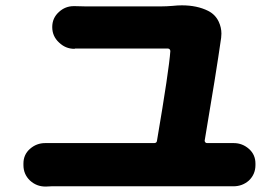

<svg xmlns="http://www.w3.org/2000/svg" viewBox="-20 -725 1040 716"><path d="M743.2 -200.2Q743.2 -197.3 745.6 -194.3Q748 -191.4 752 -191.4H834Q840.8 -191.4 848.6 -191.4Q850.6 -191.4 851.6 -191.4Q883.8 -191.4 908.2 -169.9Q932.6 -148.4 932.6 -115.2V-109.4Q932.6 -75.2 908.2 -51.8Q883.8 -30.3 850.6 -30.3Q849.6 -30.3 848.6 -30.3Q840.8 -30.3 834 -30.3H171.9Q162.1 -30.3 151.4 -29.3Q150.4 -29.3 149.4 -29.3Q116.2 -29.3 91.8 -51.8Q67.4 -75.2 67.4 -109.4V-115.2Q67.4 -148.4 91.8 -169.9Q116.2 -191.4 148.4 -191.4Q149.4 -191.4 151.4 -191.4Q162.1 -191.4 171.9 -191.4H554.7Q564.5 -191.4 565.4 -200.2Q610.4 -464.8 615.2 -534.2Q615.2 -538.1 612.8 -541Q610.4 -543.9 606.4 -543.9H297.9Q279.3 -543.9 259.8 -543.9Q258.8 -543 256.8 -543Q224.6 -543 200.2 -566.4Q174.8 -589.8 174.8 -624Q174.8 -658.2 200.2 -680.7Q223.6 -702.1 254.9 -702.1Q257.8 -702.1 259.8 -702.1Q281.2 -701.2 296.9 -701.2H583Q599.6 -701.2 624 -703.1Q641.6 -705.1 658.2 -705.1Q714.8 -705.1 755.9 -684.6Q783.2 -670.9 795.9 -643.6Q805.7 -622.1 805.7 -599.6Q805.7 -591.8 804.7 -584Q786.1 -453.1 743.2 -200.2Z"/></svg>

Font: Gen Jyuu GothicX Heavy
Style: Bold
Weight: 900
Designer: [Source Han Sans]
Ryoko NISHIZUKA  (kana & ideographs); Paul D. Hunt (Latin, Greek & Cyrillic); Wenlong ZHANG  (bopomofo
Version: Version 1.002.20150607